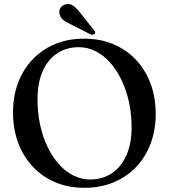

<svg xmlns="http://www.w3.org/2000/svg" viewBox="-20 -906 830 944"><path d="M393.5 -716Q472.5 -716 537.2 -688.8Q602 -661.5 648.8 -611.8Q695.5 -562 720.5 -494.5Q745.5 -427 745.5 -345.5Q745.5 -266.5 720.5 -200Q695.5 -133.5 649 -84.8Q602.5 -36 537.8 -9.2Q473 17.5 394.5 17.5Q316.5 17.5 252 -9.8Q187.5 -37 141 -86.8Q94.5 -136.5 69.2 -204.2Q44 -272 44 -353.5Q44 -433 69 -499.2Q94 -565.5 140.5 -614.2Q187 -663 251.2 -689.5Q315.5 -716 393.5 -716ZM627 -280.5Q627 -346.5 613.8 -405.8Q600.5 -465 576.8 -514Q553 -563 520.8 -599Q488.5 -635 449.5 -654.5Q410.5 -674 367 -674Q306.5 -674 260.8 -643.5Q215 -613 189.8 -555.8Q164.5 -498.5 164.5 -418.5Q164.5 -352 177.2 -292.5Q190 -233 213.8 -183.8Q237.5 -134.5 269.8 -98.5Q302 -62.5 341 -43Q380 -23.5 423 -23.5Q484 -23.5 530 -54.2Q576 -85 601.5 -142.5Q627 -200 627 -280.5ZM375 -842 441.5 -758.5Q445.5 -754 447.2 -749Q449 -744 445 -739.5Q441.5 -736 435.5 -735.5Q429.5 -735 424.5 -737.5L327.5 -786.5Q305 -796.5 290.8 -808Q276.5 -819.5 273 -838Q268.5 -852.5 277.2 -866.8Q286 -881 304 -885Q324.5 -889.5 341 -877.2Q357.5 -865 375 -842Z"/></svg>

Font: Fraunces 24pt
Style: Regular
Weight: 400
Version: Version 1.000;[b76b70a41]